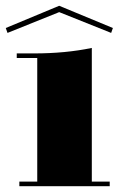

<svg xmlns="http://www.w3.org/2000/svg" viewBox="-39 -654 423 665"><path d="M-19 -557 166 -634 352 -557 346 -540 166 -612 -13 -540ZM90 -453H19V-469H79Q188 -469 279 -488V-25H341V-9H28V-25H90Z"/></svg>

Font: Elsie Swash Caps Black
Style: Regular
Weight: 900
Designer: Alejandro Inler
Foundry: Alejandro Inler
Version: 1.001